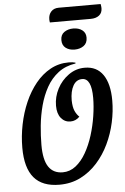

<svg xmlns="http://www.w3.org/2000/svg" viewBox="-66 -1076 747 1145"><g transform="rotate(-5 307.0 -504.0)"><path d="M243 22Q141 22 91 -37Q41 -96 41 -217Q41 -286 55 -355.5Q69 -425 96 -487Q123 -549 162 -597Q201 -645 251 -672.5Q301 -700 361 -700Q384 -700 401 -695V-690Q340 -681 297 -648Q254 -615 226.5 -565.5Q199 -516 183.5 -457.5Q168 -399 162 -338.5Q156 -278 156 -223Q156 -134 184.5 -92Q213 -50 269 -50Q312 -50 347 -77.5Q382 -105 408.5 -151.5Q435 -198 452.5 -254Q470 -310 479 -368.5Q488 -427 488 -477Q488 -594 432 -594Q397 -594 378 -560.5Q359 -527 359 -472Q360 -432 370 -409.5Q380 -387 396 -372Q373 -348 341 -348Q307 -348 285 -374.5Q263 -401 263 -449Q263 -502 288 -550Q313 -598 356.5 -629Q400 -660 453 -660Q525 -660 562.5 -605.5Q600 -551 600 -451Q600 -387 585.5 -320.5Q571 -254 542 -193Q513 -132 469.5 -83.5Q426 -35 369.5 -6.5Q313 22 243 22ZM270 -947Q268 -956 268 -966Q268 -994 284.5 -1012Q301 -1030 330 -1030H581Q582 -1024 583 -1018Q584 -1012 584 -1005Q584 -977 565 -962Q546 -947 514 -947ZM403 -773Q371 -773 350 -789Q329 -805 329 -836Q329 -868 351.5 -883.5Q374 -899 405 -899Q438 -899 459 -883Q480 -867 480 -838Q480 -805 457.5 -789Q435 -773 403 -773Z"/></g></svg>

Font: Sansita Swashed
Style: Regular
Weight: 400
Designer: Pablo Cosgaya
Foundry: Omnibus-Type
Version: Version 1.003; ttfautohint (v1.8.3)